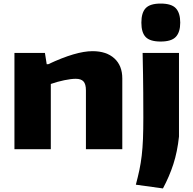

<svg xmlns="http://www.w3.org/2000/svg" viewBox="-20 -837 1083 1077"><path d="M881 -604Q822 -604 797.5 -629Q773 -654 773 -710Q773 -766 797.5 -791.5Q822 -817 881 -817Q942 -817 966.5 -790.5Q991 -764 991 -710Q991 -657 966.5 -630.5Q942 -604 881 -604ZM742 199Q754 154 762 116Q770 78 775 35.5Q780 -7 782 -58Q784 -109 784 -179Q784 -224 783.5 -316Q783 -408 780 -540H984V-71Q975 14 952.5 83.5Q930 153 894 220ZM61 -540H232L242 -477H251Q406 -550 499 -550Q577 -550 621.5 -509.5Q666 -469 666 -397V0H462V-330Q462 -365 448.5 -380Q435 -395 405 -395Q379 -395 340.5 -387Q302 -379 265 -366V0H61Z"/></svg>

Font: Encode Sans Wide
Style: ExtraBold
Weight: 800
Designer: Pablo Impallari, Andres Torresi
Foundry: Pablo Impallari, Andres Torresi
Version: Version 1.000; ttfautohint (v1.00) -l 8 -r 50 -G 200 -x 14 -